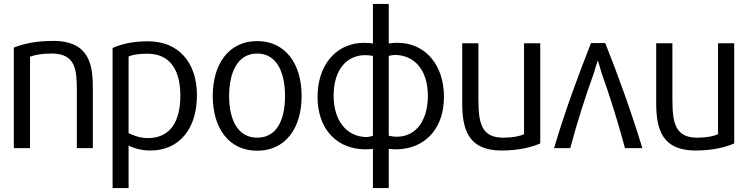

<svg xmlns="http://www.w3.org/2000/svg" viewBox="-20 -750 3787 972"><path d="M450 0V-302C450 -415 437 -543 249 -543C159 -543 94 -527 50 -509V0H132V-463C154 -471 187 -479 241 -479C365 -479 369 -394 369 -288V0Z M893 -266C893 -137 844 -51 728 -51C687 -51 651 -66 631 -76V-464C651 -473 681 -478 727 -478C838 -478 893 -399 893 -266ZM977 -268C977 -435 883 -541 729 -541C647 -541 589 -525 550 -507V202H631V-13C654 -1 694 12 741 12C888 12 977 -98 977 -268Z M1423 -264C1423 -148 1384 -53 1282 -53C1181 -53 1140 -148 1140 -264C1140 -379 1180 -479 1282 -479C1384 -479 1423 -379 1423 -264ZM1507 -264C1507 -427 1425 -542 1282 -542C1139 -542 1057 -427 1057 -264C1057 -102 1138 13 1282 13C1426 13 1507 -102 1507 -264Z M1837 -56C1734 -57 1669 -140 1669 -265C1669 -378 1718 -459 1811 -470C1817.1 -470.6 1823 -470.8 1828.6 -470.8C1843 -470.8 1855.7 -469.2 1868 -467V-63C1858 -59 1848 -57 1837 -56ZM1988.2 -57.8C1973.8 -57.8 1960.9 -60.1 1948 -63V-467C1956 -469 1965 -471 1978 -472C2085 -471 2146 -388 2146 -265C2146 -145.6 2090.6 -57.8 1988.2 -57.8ZM1948 202V4C1959.5 5.1 1971.6 5.9 1984.4 5.9C1994.8 5.9 2005.7 5.4 2017 4C2136.6 -9.3 2227.5 -101.6 2227.5 -259.7C2227.5 -421.3 2135.2 -521.8 2016 -532C2006.9 -533 1998.4 -533.5 1990.2 -533.5C1974.9 -533.5 1961 -532 1948 -530V-730H1868V-530C1854.4 -531.9 1840 -533 1824.8 -533C1816.5 -533 1807.9 -532.7 1799 -532C1677.6 -520.8 1587.6 -418.9 1587.6 -258.9C1587.6 -102.8 1677.4 -9.2 1797 4C1808.7 5.4 1819.9 5.9 1830.6 5.9C1843.6 5.9 1855.9 5.1 1868 4V202Z M2715 -24V-531H2633V-71C2614 -61 2576 -53 2528 -53C2418 -53 2402 -125 2402 -247V-531H2320V-227C2320 -88 2355 12 2520 12C2611 12 2677 -7 2715 -24Z M2785 0H2867C2899 -123 2944 -262 2987 -382C2996 -410 3002 -434 3006 -442H3007C3011 -434 3016 -410 3025 -382C3068 -262 3111 -124 3144 0H3232C3175 -187 3109 -369 3044 -532H2972C2908 -370 2840 -187 2785 0Z M3697 -24V-531H3615V-71C3596 -61 3558 -53 3510 -53C3400 -53 3384 -125 3384 -247V-531H3302V-227C3302 -88 3337 12 3502 12C3593 12 3659 -7 3697 -24Z"/></svg>

Font: Repo
Style: Regular
Weight: 400
Designer: Stefan Peev
Foundry: Context Ltd
Version: Version 0.000